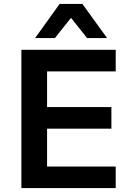

<svg xmlns="http://www.w3.org/2000/svg" viewBox="-20 -959 676 979"><path d="M89 0V-705H570V-595H220V-413H548V-303H220V-110H570V0ZM159 -765 284 -939H400L526 -765H424L342 -868L260 -765Z"/></svg>

Font: Nunito Sans 9pt
Style: Bold
Weight: 700
Version: Version 3.101;gftools[0.9.27]